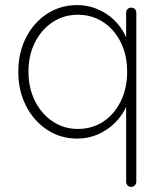

<svg xmlns="http://www.w3.org/2000/svg" viewBox="-20 -535 639 755"><path d="M496 -505Q505 -505 510.5 -499Q516 -493 516 -485V180Q516 188 510 194Q504 200 496 200Q487 200 481.5 194Q476 188 476 180V-162L492 -184Q492 -150 476.5 -115.5Q461 -81 432.5 -52.5Q404 -24 366 -7Q328 10 284 10Q218 10 165.5 -24.5Q113 -59 82.5 -118.5Q52 -178 52 -253Q52 -328 82.5 -387.5Q113 -447 165.5 -481Q218 -515 284 -515Q325 -515 362.5 -499.5Q400 -484 429 -456Q458 -428 475 -390.5Q492 -353 492 -309L476 -334V-485Q476 -493 481.5 -499Q487 -505 496 -505ZM286 -28Q343 -28 386.5 -57Q430 -86 455 -137Q480 -188 480 -253Q480 -318 455 -368.5Q430 -419 386 -448Q342 -477 286 -477Q231 -477 187 -448Q143 -419 117.5 -368.5Q92 -318 92 -253Q92 -189 117.5 -138Q143 -87 187 -57.5Q231 -28 286 -28Z"/></svg>

Font: Quicksand Light Light
Style: Regular
Weight: 300
Version: Version 3.006